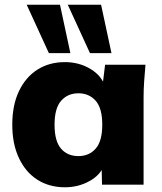

<svg xmlns="http://www.w3.org/2000/svg" viewBox="-20 -782 684 813"><path d="M255 11Q189 11 139 -20.5Q89 -52 60.5 -112Q32 -172 32 -254Q32 -337 60.5 -396.5Q89 -456 139 -487.5Q189 -519 255 -519Q314 -519 361.5 -491Q409 -463 424 -418H414L425 -508H596Q593 -474 590.5 -439Q588 -404 588 -370V0H412L410 -86H422Q407 -42 359.5 -15.5Q312 11 255 11ZM312 -121Q357 -121 385 -152.5Q413 -184 413 -254Q413 -324 385 -355.5Q357 -387 312 -387Q267 -387 239 -355.5Q211 -324 211 -254Q211 -184 238.5 -152.5Q266 -121 312 -121ZM361 -557 267 -762H408L452 -557ZM187 -557 93 -762H234L278 -557Z"/></svg>

Font: Mulish ExtraLight Black
Style: Regular
Weight: 900
Version: Version 3.603